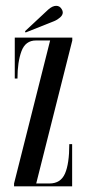

<svg xmlns="http://www.w3.org/2000/svg" viewBox="-20 -656 309 676"><path d="M29.5 0V-10L156.5 -513.5H106.5Q69.5 -513.5 55.5 -475.5Q41.5 -437.5 41.5 -379.5H32V-523.5H234.5V-513.5L107.5 -10H154Q193.5 -10 208.8 -44.8Q224 -79.5 224 -148.5H234V0ZM70 -541.5 68 -546 149.5 -622Q164.5 -635.5 178 -635.5Q191 -635.5 198 -622.5Q201 -617.5 201 -612Q201 -603 191.8 -594.8Q182.5 -586.5 170.5 -581.5Z"/></svg>

Font: Imbue 100pt
Style: Regular
Weight: 400
Designer: Tyler Finck
Foundry: Etcetera Type Company
Version: Version 1.102; ttfautohint (v1.8.3)